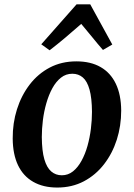

<svg xmlns="http://www.w3.org/2000/svg" viewBox="-20 -851 616 884"><path d="M331.5 -568.5Q397.5 -568.5 443.2 -542.2Q489 -516 513.2 -465.5Q537.5 -415 538 -342Q538 -271.5 517.8 -208Q497.5 -144.5 459 -94.8Q420.5 -45 366 -16.2Q311.5 12.5 243.5 12.5Q179 12.5 133 -13.8Q87 -40 63 -90.2Q39 -140.5 38.5 -213Q38 -284 58.2 -348Q78.5 -412 116.8 -461.8Q155 -511.5 209.2 -540Q263.5 -568.5 331.5 -568.5ZM313 -511.5Q283.5 -511.5 260.8 -493.5Q238 -475.5 221.2 -445Q204.5 -414.5 193.5 -376.2Q182.5 -338 177.5 -297.8Q172.5 -257.5 172.5 -220Q173 -156 184.2 -117.5Q195.5 -79 216 -61.5Q236.5 -44 264.5 -44Q293.5 -44 316 -62Q338.5 -80 355.2 -110.5Q372 -141 382.8 -179.2Q393.5 -217.5 398.5 -258Q403.5 -298.5 403.5 -336Q403 -400 392.2 -438.5Q381.5 -477 361.5 -494.2Q341.5 -511.5 313 -511.5ZM208.5 -619.5 170 -647 332.5 -831H395.5L497 -646L454 -621Q429 -649.5 404.5 -680Q380 -710.5 354 -741Q319 -710 282.2 -679Q245.5 -648 208.5 -619.5Z"/></svg>

Font: Merriweather SemiBold
Style: Italic
Weight: 600
Italic angle: -7.8°
Version: Version 2.101